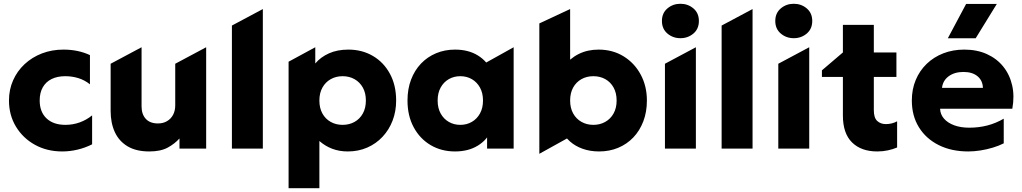

<svg xmlns="http://www.w3.org/2000/svg" viewBox="-20 -788 5421 1018"><path d="M310.1 15Q229 15 165.2 -20.3Q101.4 -55.6 64.5 -116.7Q27.6 -177.8 27.6 -255Q27.6 -312.9 49.4 -362Q71.1 -411.1 110.4 -447.8Q149.8 -484.5 202.4 -504.8Q255 -525 316.6 -525Q355.2 -525 390.2 -517.8Q425.2 -510.6 456.9 -495.8V-341Q428.6 -363.5 395.4 -373.8Q362.1 -384 326.1 -384Q283.8 -384 253.4 -368.9Q223 -353.8 206.7 -324.9Q190.4 -296.1 190.4 -255.2Q190.4 -194.5 226.8 -160.2Q263.1 -126 326.6 -126Q366.4 -126 402.3 -138.9Q438.2 -151.8 468.4 -176.2V-22.8Q432 -4.4 391.4 5.3Q350.9 15 310.1 15Z M771.6 15Q701.9 15 656.4 -12.2Q611 -39.4 588.8 -87.7Q566.6 -136 566.6 -199.8V-450L730.6 -537.5V-224.2Q730.6 -182.2 752.9 -157.9Q775.1 -133.5 817.6 -133.5Q845 -133.5 865.7 -145.7Q886.4 -157.9 897.8 -179.4Q909.1 -201 909.1 -229.5V-450L1073.1 -537.5V0H931.6V-54Q907.1 -26.2 869.6 -5.6Q832 15 771.6 15Z M1209.6 0V-652.5L1373.6 -740V0Z M1510.1 210V-460.8L1651.6 -537.5V-451.5Q1679.8 -485.1 1724.1 -505.1Q1768.4 -525 1826.9 -525Q1899.8 -525 1957.1 -491.4Q2014.5 -457.8 2047.4 -396.9Q2080.4 -336.1 2080.4 -255Q2080.4 -197.8 2061.6 -148.7Q2042.8 -99.6 2008.4 -62.9Q1974.1 -26.1 1927.2 -5.6Q1880.2 15 1823.9 15Q1778.8 15 1741.1 0.6Q1703.4 -13.8 1673.4 -40.5V210ZM1796.6 -126Q1832.1 -126 1860.1 -141.8Q1888 -157.5 1903.9 -186.4Q1919.9 -215.2 1919.9 -255Q1919.9 -294.8 1903.8 -323.7Q1887.6 -352.6 1859.7 -368.3Q1831.8 -384 1796.6 -384Q1761.5 -384 1733.6 -368.3Q1705.6 -352.6 1689.5 -323.7Q1673.4 -294.8 1673.4 -255Q1673.4 -215.2 1689.3 -186.4Q1705.2 -157.5 1733.2 -141.8Q1761.1 -126 1796.6 -126Z M2392.6 15Q2320.2 15 2263.3 -18.6Q2206.4 -52.2 2173.5 -113.1Q2140.6 -173.9 2140.6 -255Q2140.6 -316 2159.4 -365.6Q2178.2 -415.2 2212.2 -450.9Q2246.2 -486.5 2292.4 -505.8Q2338.5 -525 2392.6 -525Q2463.4 -525 2513.5 -494.1Q2563.6 -463.2 2585.1 -412.2L2535.1 -372V-443.8L2703.4 -537.5V0H2562.6V-133L2585.1 -97.8Q2563.6 -46.8 2513.5 -15.9Q2463.4 15 2392.6 15ZM2420.6 -126Q2454.6 -126 2481.8 -141.8Q2509 -157.5 2524.9 -186.4Q2540.9 -215.2 2540.9 -255Q2540.9 -294.8 2524.9 -323.7Q2509 -352.6 2481.8 -368.3Q2454.6 -384 2420.6 -384Q2386.6 -384 2359.4 -368.3Q2332.2 -352.6 2316.3 -323.7Q2300.4 -294.8 2300.4 -255Q2300.4 -215.2 2316.3 -186.4Q2332.2 -157.5 2359.4 -141.8Q2386.6 -126 2420.6 -126Z M3156.4 15Q3108.8 15 3069.3 0.9Q3029.9 -13.1 3001.6 -38.4Q2973.2 -63.8 2958.6 -97.2L3008.6 -127V-66.2L2839.6 27.5V-663.8L3002.9 -740V-394.8L2966.1 -432.2Q3001 -478 3047.9 -501.5Q3094.9 -525 3153.4 -525Q3228.5 -525 3286.4 -489.3Q3344.4 -453.6 3377.1 -392.4Q3409.9 -331.2 3409.9 -255Q3409.9 -194.4 3390.9 -144.6Q3371.9 -94.8 3337.8 -59.1Q3303.6 -23.5 3257.4 -4.2Q3211.2 15 3156.4 15ZM3126.1 -126Q3161.2 -126 3189.2 -141.8Q3217.1 -157.5 3233.2 -186.4Q3249.4 -215.2 3249.4 -255Q3249.4 -294.8 3233.4 -323.7Q3217.5 -352.6 3189.6 -368.3Q3161.6 -384 3126.1 -384Q3090.6 -384 3062.7 -368.3Q3034.8 -352.6 3018.8 -323.7Q3002.9 -294.8 3002.9 -255Q3002.9 -215.2 3019 -186.4Q3035.1 -157.5 3063.1 -141.8Q3091 -126 3126.1 -126Z M3505.6 0V-450L3669.6 -537.5V0ZM3587.6 -585.5Q3547.9 -585.5 3518.8 -610.1Q3489.6 -634.8 3489.6 -676.8Q3489.6 -718.8 3518.8 -743.4Q3547.9 -768 3587.6 -768Q3627.4 -768 3656.5 -743.4Q3685.6 -718.8 3685.6 -676.8Q3685.6 -634.8 3656.5 -610.1Q3627.4 -585.5 3587.6 -585.5Z M3806.1 0V-652.5L3970.1 -740V0Z M4106.6 0V-450L4270.6 -537.5V0ZM4188.6 -585.5Q4148.9 -585.5 4119.8 -610.1Q4090.6 -634.8 4090.6 -676.8Q4090.6 -718.8 4119.8 -743.4Q4148.9 -768 4188.6 -768Q4228.4 -768 4257.5 -743.4Q4286.6 -718.8 4286.6 -676.8Q4286.6 -634.8 4257.5 -610.1Q4228.4 -585.5 4188.6 -585.5Z M4631.1 15Q4546.2 15 4497.7 -32.8Q4449.1 -80.6 4449.1 -175.5V-656H4613.1V-510H4732.9V-380H4613.1V-203.8Q4613.1 -163.1 4631.2 -146.6Q4649.2 -130 4677.4 -130Q4693.1 -130 4708.3 -133.8Q4723.5 -137.6 4736.6 -144.8V-6Q4714.5 3.4 4687.6 9.2Q4660.8 15 4631.1 15ZM4337.9 -380V-415L4460.9 -520V-380Z M5114.1 15Q5024.5 15 4957.1 -18.8Q4889.6 -52.6 4852.1 -113.4Q4814.6 -174.1 4814.6 -255.2Q4814.6 -314.4 4835.2 -363.8Q4855.8 -413.2 4893.2 -449.3Q4930.6 -485.4 4981.4 -505.2Q5032.1 -525 5092.9 -525Q5160 -525 5212.4 -501.3Q5264.8 -477.6 5299.1 -435.2Q5333.4 -392.8 5346.5 -335.7Q5359.6 -278.6 5347.4 -211.5H4964.4Q4965.5 -181.5 4985.2 -158.9Q5004.9 -136.4 5039.2 -123.7Q5073.6 -111 5118.9 -111Q5169.4 -111 5214.8 -122.7Q5260.2 -134.4 5301.9 -158.8V-28Q5275.9 -14.8 5243.9 -5.2Q5211.9 4.4 5178.4 9.7Q5145 15 5114.1 15ZM4974.6 -322H5191.4Q5190.5 -360.6 5163.1 -383.6Q5135.6 -406.5 5088.4 -406.5Q5041 -406.5 5009.9 -383.6Q4978.8 -360.6 4974.6 -322ZM5005.4 -585 5102.4 -767H5265.1L5153.1 -585Z"/></svg>

Font: Geologica-Sharp
Style: Regular
Weight: 100
Designer: Sindre Bremnes, Frode Helland
Foundry: Monokrom Skriftforlag AS
Version: Version 1.010;gftools[0.9.28]